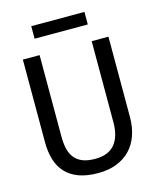

<svg xmlns="http://www.w3.org/2000/svg" viewBox="-118 -871 787 962"><g transform="rotate(-15 275.0 -390.0)"><path d="M497.1 -222.2V-638.2H410.2V-216.8C410.2 -168.3 399.2 -130.7 377.2 -104C355.2 -77.3 321.1 -64 274.9 -64C250.2 -64 229.2 -67.2 212.2 -73.7C195.1 -80.2 181.2 -89.8 170.4 -102.5C159.7 -115.2 151.9 -131 147.2 -149.9C142.5 -168.8 140.1 -190.8 140.1 -215.8V-638.2H53.2V-209C53.2 -176.1 57.2 -146.3 65.2 -119.6C73.2 -92.9 85.9 -70.1 103.3 -51C120.7 -32 143.2 -17.3 170.9 -6.8C198.6 3.6 232.3 8.8 272 8.8C308.1 8.8 340.1 3.3 367.9 -7.6C395.8 -18.5 419.3 -33.9 438.5 -54C457.7 -74 472.2 -98.2 482.2 -126.7C492.1 -155.2 497.1 -187 497.1 -222.2ZM413.1 -724.1V-789.1H137.2V-724.1ZM0 -638.2Z"/></g></svg>

Font: CodeNewRoman Nerd Font Mono
Style: Regular
Weight: 400
Monospace: yes
Designer: Sam Radian
Foundry: Code New Roman
Version: Version 2.00 November 29, 2014;Nerd Fonts 3.2.1